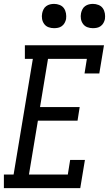

<svg xmlns="http://www.w3.org/2000/svg" viewBox="-38 -968 561 988"><path d="M-18 0V-70H32L131 -665H90V-735H497L473 -590H397L409 -665H209L168 -417H372L361 -347H157L111 -70H311L323 -145H399L375 0ZM440 -823Q425 -823 411.5 -828Q398 -833 389.5 -844.5Q381 -856 378.5 -870.5Q376 -885 379 -900Q381 -910 386 -920Q391 -930 400 -936.5Q409 -943 419.5 -945.5Q430 -948 440 -948Q455 -948 469 -942.5Q483 -937 491 -925.5Q499 -914 501.5 -899.5Q504 -885 502 -870Q500 -860 494.5 -850Q489 -840 480 -833.5Q471 -827 460.5 -825Q450 -823 440 -823ZM240 -823Q225 -823 211.5 -828Q198 -833 189.5 -844.5Q181 -856 178.5 -870.5Q176 -885 179 -900Q181 -910 186 -920Q191 -930 200 -936.5Q209 -943 219.5 -945.5Q230 -948 240 -948Q255 -948 269 -942.5Q283 -937 291 -925.5Q299 -914 301.5 -899.5Q304 -885 302 -870Q300 -860 294.5 -850Q289 -840 280 -833.5Q271 -827 260.5 -825Q250 -823 240 -823Z"/></svg>

Font: Iosevka Curly Slab Oblique
Style: Regular
Weight: 400
Italic angle: -9°
Monospace: yes
Designer: Belleve Invis
Foundry: Belleve Invis
Version: Version 11.1.0; ttfautohint (v1.8.3)